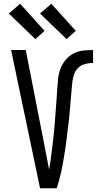

<svg xmlns="http://www.w3.org/2000/svg" viewBox="-20 -1001 515 1021"><path d="M193 0 39 -735H117L213 -245Q220 -209 227 -172.5Q234 -136 241 -100Q246 -126 249.5 -153Q253 -180 256.5 -206.5Q260 -233 263 -260Q266 -287 268.5 -314Q271 -341 273 -368Q275 -395 277 -422Q279 -449 281 -475.5Q283 -502 284.5 -529Q286 -556 289 -583Q292 -610 301.5 -635.5Q311 -661 328.5 -682Q346 -703 370 -716Q394 -729 421 -732Q448 -735 475 -735V-666Q452 -666 429 -659.5Q406 -653 391 -635.5Q376 -618 370.5 -595Q365 -572 363 -549Q361 -526 359 -503Q357 -480 355 -457Q353 -434 351 -410.5Q349 -387 346.5 -364Q344 -341 341 -318Q338 -295 335.5 -272Q333 -249 329.5 -226Q326 -203 322.5 -180.5Q319 -158 315 -135Q311 -112 306 -89.5Q301 -67 295 -44.5Q289 -22 282 0ZM334 -793 193 -929 253 -981 383 -837ZM168 -793 27 -929 87 -981 217 -837Z"/></svg>

Font: Iosevka QP
Style: Regular
Weight: 400
Designer: Belleve Invis
Foundry: Belleve Invis
Version: Version 20.0.0; ttfautohint (v1.8.4)